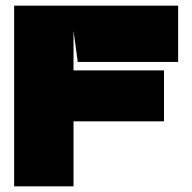

<svg xmlns="http://www.w3.org/2000/svg" viewBox="-20 -659 679 679"><path d="M240 0V-230H560V-410H240V-550L255 -440H610V-639H30V0H240Z"/></svg>

Font: Banana Brick
Style: Regular
Weight: 400
Designer: artmaker
Foundry: artmaker
Version: Version 4.000 2011 initial release